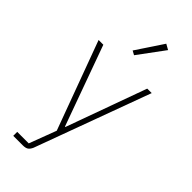

<svg xmlns="http://www.w3.org/2000/svg" viewBox="-299 -809 1061 1061"><g transform="rotate(45 231.0 -279.0)"><path d="M403 -508H438L190 167Q182 185 171 192.5Q160 200 138 200H64V169H154L214 10L23 -508H60L230 -38H233ZM221 -587 197 -600 302 -758 334 -740Z"/></g></svg>

Font: IBM Plex Sans Thai ExtraLight
Style: Regular
Weight: 200
Designer: Mike Abbink, Paul van der Laan, Pieter van Rosmalen, Ben Mitchell, Mark Frömberg
Foundry: Bold Monday
Version: Version 1.1